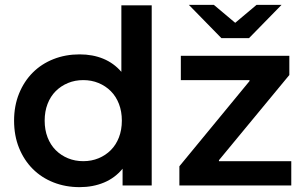

<svg xmlns="http://www.w3.org/2000/svg" viewBox="-20 -764 1261 791"><path d="M605 -742V0H485V-69Q454 -31 408.5 -12Q363 7 308 7Q250 7 200.5 -12.5Q151 -32 115 -68Q79 -104 58.5 -154.5Q38 -205 38 -267Q38 -328 58.5 -378.5Q79 -429 115 -465Q151 -501 200.5 -520.5Q250 -540 308 -540Q362 -540 405.5 -522Q449 -504 480 -468V-742ZM482 -267Q482 -305 470 -336Q458 -367 436.5 -388.5Q415 -410 386 -422Q357 -434 323 -434Q289 -434 260 -422Q231 -410 209.5 -388.5Q188 -367 176 -336Q164 -305 164 -267Q164 -229 176 -198Q188 -167 209.5 -145.5Q231 -124 260 -112Q289 -100 323 -100Q357 -100 386 -112Q415 -124 436.5 -145.5Q458 -167 470 -198Q482 -229 482 -267ZM882 -100H1180V0H719V-79L1008 -430V-434H725V-534H1172V-455L882 -104ZM1140 -744 1006 -607H892L758 -744H861L949 -670L1037 -744Z"/></svg>

Font: CMG Sans SemiBold
Style: Regular
Weight: 600
Designer: Julieta Ulanovsky
Foundry: Julieta Ulanovsky
Version: Version 7.200